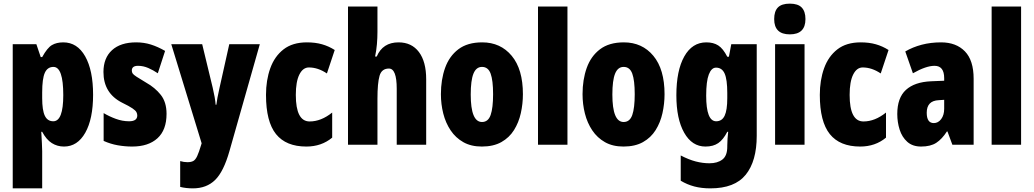

<svg xmlns="http://www.w3.org/2000/svg" viewBox="-20 -847 5687 1056"><path d="M328 -614Q405 -614 448.5 -537Q492 -460 492 -326Q492 -193 449 -117Q406 -41 332 -41Q295 -41 265 -60Q235 -79 212 -122H207Q209 -85 210.5 -58.5Q212 -32 212 -16V189H50V-604H180L204 -533H212Q240 -584 265.5 -599Q291 -614 328 -614ZM274 -479Q241 -479 226.5 -446.5Q212 -414 212 -339V-307Q212 -241 226.5 -210.5Q241 -180 273 -180Q328 -180 328 -324Q328 -479 274 -479Z M896 -221Q896 -132 846 -86.5Q796 -41 707 -41Q667 -41 627.5 -48Q588 -55 550 -72V-225Q580 -207 616.5 -193.5Q653 -180 690 -180Q735 -180 735 -212Q735 -221 730.5 -230Q726 -239 708.5 -251Q691 -263 652 -282Q549 -334 549 -451Q549 -528 596 -571Q643 -614 729 -614Q772 -614 810 -602Q848 -590 888 -567L848 -444Q823 -461 795.5 -473Q768 -485 739 -485Q705 -485 705 -459Q705 -450 709.5 -443Q714 -436 731 -425Q748 -414 783 -393Q833 -365 864.5 -325Q896 -285 896 -221Z M922 -604H1092L1150 -364Q1156 -339 1160.5 -313.5Q1165 -288 1166 -271H1170Q1172 -288 1176 -309.5Q1180 -331 1187 -362L1241 -604H1409L1242 -16Q1210 97 1163 143Q1116 189 1041 189Q1022 189 1004.5 187Q987 185 971 181V39Q991 45 1011 45Q1031 45 1043 38.5Q1055 32 1064.5 11.5Q1074 -9 1086 -49L1089 -59Z M1665 -41Q1553 -41 1498 -109.5Q1443 -178 1443 -325Q1443 -406 1466.5 -471.5Q1490 -537 1539.5 -575.5Q1589 -614 1668 -614Q1714 -614 1751 -603.5Q1788 -593 1821 -572L1778 -443Q1729 -476 1679 -476Q1646 -476 1626.5 -437Q1607 -398 1607 -325Q1607 -179 1683 -179Q1746 -179 1807 -228V-90Q1748 -41 1665 -41Z M2056 -672Q2056 -638 2053 -603.5Q2050 -569 2043 -536H2052Q2085 -614 2172 -614Q2244 -614 2284 -561Q2324 -508 2324 -411V-51H2162V-359Q2162 -470 2119 -470Q2079 -470 2067.5 -430Q2056 -390 2056 -304V-51H1894V-811H2056Z M2856 -329Q2856 -276 2844.5 -224.5Q2833 -173 2807 -131.5Q2781 -90 2737.5 -65.5Q2694 -41 2630 -41Q2571 -41 2528.5 -65Q2486 -89 2458.5 -130Q2431 -171 2418 -222.5Q2405 -274 2405 -329Q2405 -409 2428 -473.5Q2451 -538 2501 -576Q2551 -614 2632 -614Q2733 -614 2794.5 -540Q2856 -466 2856 -329ZM2569 -327Q2569 -176 2631 -176Q2665 -176 2678.5 -214.5Q2692 -253 2692 -329Q2692 -405 2678.5 -442Q2665 -479 2631 -479Q2599 -479 2584 -442Q2569 -405 2569 -327Z M3101 -51H2939V-811H3101Z M3635 -329Q3635 -276 3623.5 -224.5Q3612 -173 3586 -131.5Q3560 -90 3516.5 -65.5Q3473 -41 3409 -41Q3350 -41 3307.5 -65Q3265 -89 3237.5 -130Q3210 -171 3197 -222.5Q3184 -274 3184 -329Q3184 -409 3207 -473.5Q3230 -538 3280 -576Q3330 -614 3411 -614Q3512 -614 3573.5 -540Q3635 -466 3635 -329ZM3348 -327Q3348 -176 3410 -176Q3444 -176 3457.5 -214.5Q3471 -253 3471 -329Q3471 -405 3457.5 -442Q3444 -479 3410 -479Q3378 -479 3363 -442Q3348 -405 3348 -327Z M3865 -614Q3904 -614 3930.5 -597Q3957 -580 3980 -535H3989L4002 -604H4142V-100Q4142 39 4081.5 114Q4021 189 3887 189Q3838 189 3798.5 178.5Q3759 168 3724 147V8Q3768 31 3806.5 41Q3845 51 3882 51Q3926 51 3953 30.5Q3980 10 3980 -40V-46Q3980 -63 3981.5 -85Q3983 -107 3985 -122H3980Q3958 -79 3930.5 -60Q3903 -41 3860 -41Q3786 -41 3743 -117Q3700 -193 3700 -323Q3700 -459 3743.5 -536.5Q3787 -614 3865 -614ZM3918 -475Q3893 -475 3878.5 -437.5Q3864 -400 3864 -321Q3864 -180 3919 -180Q3951 -180 3965.5 -210.5Q3980 -241 3980 -307V-336Q3980 -410 3965.5 -442.5Q3951 -475 3918 -475Z M4324 -827Q4369 -827 4389.5 -805.5Q4410 -784 4410 -742Q4410 -658 4324 -658Q4238 -658 4238 -742Q4238 -785 4258.5 -806Q4279 -827 4324 -827ZM4405 -604V-51H4243V-604Z M4711 -41Q4599 -41 4544 -109.5Q4489 -178 4489 -325Q4489 -406 4512.5 -471.5Q4536 -537 4585.5 -575.5Q4635 -614 4714 -614Q4760 -614 4797 -603.5Q4834 -593 4867 -572L4824 -443Q4775 -476 4725 -476Q4692 -476 4672.5 -437Q4653 -398 4653 -325Q4653 -179 4729 -179Q4792 -179 4853 -228V-90Q4794 -41 4711 -41Z M5156 -614Q5239 -614 5287 -564.5Q5335 -515 5335 -414V-51H5218L5191 -124H5188Q5161 -82 5129.5 -61.5Q5098 -41 5046 -41Q4999 -41 4970 -67Q4941 -93 4928 -134Q4915 -175 4915 -220Q4915 -309 4962.5 -352.5Q5010 -396 5101 -400L5173 -403V-417Q5173 -485 5120 -485Q5073 -485 5001 -444L4959 -564Q5000 -588 5049.5 -601Q5099 -614 5156 -614ZM5143 -296Q5077 -293 5077 -227Q5077 -170 5116 -170Q5140 -170 5156.5 -192Q5173 -214 5173 -249V-298Z M5596 -51H5434V-811H5596Z"/></svg>

Font: Noto Sans Tamil UI ExtraCondensed Black
Style: Regular
Weight: 900
Width: 2
Designer: Jelle Bosma - Monotype Design Team
Foundry: Monotype Imaging Inc.
Version: Version 2.004; ttfautohint (v1.8.4.7-5d5b)